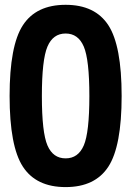

<svg xmlns="http://www.w3.org/2000/svg" viewBox="-20 -760 540 790"><path d="M175.3 -161.6Q198.2 -108.4 250 -108.4Q301.8 -108.4 324.7 -161.6Q347.7 -214.8 347.7 -364.7Q347.7 -514.6 324.7 -568.4Q301.8 -622.1 250 -622.1Q198.2 -622.1 175.3 -568.4Q152.3 -514.6 152.3 -364.7Q152.3 -214.8 175.3 -161.6ZM74.2 -656.2Q128.9 -740.2 250 -740.2Q371.1 -740.2 425.8 -656.2Q480.5 -572.3 480.5 -365.2Q480.5 -158.2 425.8 -74.2Q371.1 9.8 250 9.8Q128.9 9.8 74.2 -74.2Q19.5 -158.2 19.5 -365.2Q19.5 -572.3 74.2 -656.2Z"/></svg>

Font: Rounded-X Mgen+ 1m bold
Style: Bold
Weight: 700
Designer: [Source Han Sans]
Ryoko NISHIZUKA  (kana & ideographs); Paul D. Hunt (Latin, Greek & Cyrillic); Wenlong ZHANG  (bopomofo
Version: Version 1.059.20150602